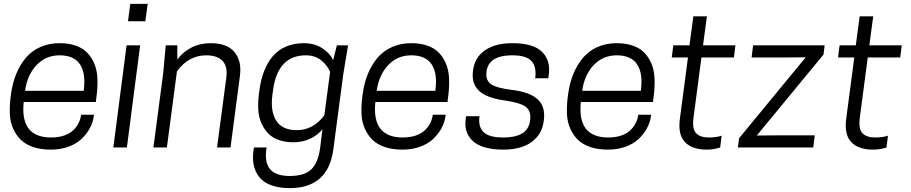

<svg xmlns="http://www.w3.org/2000/svg" viewBox="-20 -765 4725 996"><path d="M477.1 -235.8H103Q83.5 -51.8 245.1 -51.8Q283.2 -51.8 312.7 -62Q342.3 -72.3 360.1 -89.6Q377.9 -106.9 387.9 -127Q397.9 -147 400.9 -169.9H467.8L465.8 -157.2Q460.9 -127 445.1 -98.1Q429.2 -69.3 402.8 -44.2Q376.5 -19 335 -3.9Q293.5 11.2 243.2 11.2Q191.4 11.2 151.6 -2.4Q111.8 -16.1 87.4 -40.3Q63 -64.5 48.1 -97.9Q33.2 -131.3 31.2 -170.9Q29.3 -210.4 34.2 -254.9L37.1 -276.9Q44.9 -335 64.5 -382.3Q84 -429.7 114.5 -465.6Q145 -501.5 189.7 -521.2Q234.4 -541 289.1 -541Q336.4 -541 372.8 -528.3Q409.2 -515.6 432.1 -491.9Q455.1 -468.3 469 -435.3Q482.9 -402.3 485.1 -362.1Q487.3 -321.8 481.9 -274.9ZM289.1 -478Q217.3 -478 169.4 -427.2Q121.6 -376.5 109.9 -293.9H414.1Q426.3 -383.3 395.3 -430.7Q364.3 -478 289.1 -478Z M567.9 0 636.7 -529.8H707L638.2 0ZM746.1 -745.1 733.9 -654.8H644L655.8 -745.1Z M1175.8 0H1106L1153.8 -360.8Q1162.1 -419.4 1134.8 -448.7Q1107.4 -478 1049.8 -478Q958.5 -478 897.9 -395L845.7 0H775.9L826.7 -386.2L839.8 -529.8H899.9V-456.1Q928.7 -495.6 973.1 -518.3Q1017.6 -541 1073.7 -541Q1157.7 -541 1196.3 -494.9Q1234.9 -448.7 1224.6 -371.1Z M1640.6 2.9 1652.8 -94.2Q1628.4 -64 1588.9 -45.4Q1549.3 -26.9 1501.5 -26.9Q1458 -26.9 1424.1 -39.6Q1390.1 -52.2 1369.1 -75Q1348.1 -97.7 1335 -128.7Q1321.8 -159.7 1319.8 -196.8Q1317.9 -233.9 1322.8 -274.9L1325.7 -296.9Q1333 -352.1 1349.9 -395.8Q1366.7 -439.5 1394.3 -472.4Q1421.9 -505.4 1463.1 -523.2Q1504.4 -541 1556.6 -541Q1612.3 -541 1652.6 -514.2Q1692.9 -487.3 1708.5 -453.1L1727.5 -529.8H1785.6L1760.7 -379.9L1709.5 7.8Q1683.6 210.9 1482.4 210.9Q1426.3 210.9 1385.7 195.6Q1345.2 180.2 1324.2 152.8Q1303.2 125.5 1296.1 90.3Q1289.1 55.2 1295.4 13.2L1297.4 0H1362.8Q1350.6 75.2 1380.1 111.6Q1409.7 147.9 1482.4 147.9Q1560.5 147.9 1595.7 112.8Q1630.9 77.6 1640.6 2.9ZM1662.6 -167 1692.4 -392.1Q1677.7 -426.8 1645.8 -452.4Q1613.8 -478 1566.4 -478Q1421.4 -478 1396.5 -298.8L1393.6 -276.9Q1381.3 -188.5 1412.8 -139.2Q1444.3 -89.8 1519.5 -89.8Q1605 -89.8 1662.6 -167Z M2301.3 -235.8H1927.2Q1907.7 -51.8 2069.3 -51.8Q2107.4 -51.8 2137 -62Q2166.5 -72.3 2184.3 -89.6Q2202.1 -106.9 2212.2 -127Q2222.2 -147 2225.1 -169.9H2292L2290 -157.2Q2285.2 -127 2269.3 -98.1Q2253.4 -69.3 2227.1 -44.2Q2200.7 -19 2159.2 -3.9Q2117.7 11.2 2067.4 11.2Q2015.6 11.2 1975.8 -2.4Q1936 -16.1 1911.6 -40.3Q1887.2 -64.5 1872.3 -97.9Q1857.4 -131.3 1855.5 -170.9Q1853.5 -210.4 1858.4 -254.9L1861.3 -276.9Q1869.1 -335 1888.7 -382.3Q1908.2 -429.7 1938.7 -465.6Q1969.2 -501.5 2013.9 -521.2Q2058.6 -541 2113.3 -541Q2160.6 -541 2197 -528.3Q2233.4 -515.6 2256.3 -491.9Q2279.3 -468.3 2293.2 -435.3Q2307.1 -402.3 2309.3 -362.1Q2311.5 -321.8 2306.2 -274.9ZM2113.3 -478Q2041.5 -478 1993.7 -427.2Q1945.8 -376.5 1934.1 -293.9H2238.3Q2250.5 -383.3 2219.5 -430.7Q2188.5 -478 2113.3 -478Z M2590.3 -51.8Q2661.6 -51.8 2696.3 -78.1Q2731 -104.5 2731 -158.2Q2731 -196.8 2701.7 -214.8Q2672.4 -232.9 2602.1 -243.2Q2504.9 -256.3 2465.3 -293.5Q2425.8 -330.6 2433.1 -393.1L2434.1 -400.9Q2442.4 -466.8 2495.6 -503.9Q2548.8 -541 2638.2 -541Q2746.6 -541 2792.5 -495.4Q2838.4 -449.7 2826.2 -372.1L2824.2 -358.9H2756.3Q2764.2 -418.5 2737.3 -448.2Q2710.4 -478 2638.2 -478Q2502.9 -478 2502.9 -377.9Q2502.9 -342.8 2531.7 -325.4Q2560.5 -308.1 2634.3 -298.8Q2726.6 -288.1 2768.3 -250.5Q2810.1 -212.9 2801.3 -143.1L2800.3 -134.8Q2791.5 -67.9 2737.5 -28.3Q2683.6 11.2 2590.3 11.2Q2533.2 11.2 2491.7 -1.7Q2450.2 -14.6 2428.5 -37.4Q2406.7 -60.1 2398.9 -87.9Q2391.1 -115.7 2396 -148.9L2397.9 -162.1H2467.3Q2460 -108.9 2487.8 -80.3Q2515.6 -51.8 2590.3 -51.8Z M3367.2 -235.8H2993.2Q2973.6 -51.8 3135.3 -51.8Q3173.3 -51.8 3202.9 -62Q3232.4 -72.3 3250.2 -89.6Q3268.1 -106.9 3278.1 -127Q3288.1 -147 3291 -169.9H3357.9L3356 -157.2Q3351.1 -127 3335.2 -98.1Q3319.3 -69.3 3293 -44.2Q3266.6 -19 3225.1 -3.9Q3183.6 11.2 3133.3 11.2Q3081.5 11.2 3041.7 -2.4Q3002 -16.1 2977.5 -40.3Q2953.1 -64.5 2938.2 -97.9Q2923.3 -131.3 2921.4 -170.9Q2919.4 -210.4 2924.3 -254.9L2927.2 -276.9Q2935.1 -335 2954.6 -382.3Q2974.1 -429.7 3004.6 -465.6Q3035.2 -501.5 3079.8 -521.2Q3124.5 -541 3179.2 -541Q3226.6 -541 3262.9 -528.3Q3299.3 -515.6 3322.3 -491.9Q3345.2 -468.3 3359.1 -435.3Q3373 -402.3 3375.2 -362.1Q3377.4 -321.8 3372.1 -274.9ZM3179.2 -478Q3107.4 -478 3059.6 -427.2Q3011.7 -376.5 3000 -293.9H3304.2Q3316.4 -383.3 3285.4 -430.7Q3254.4 -478 3179.2 -478Z M3627 -529.8H3794.9L3787.1 -466.8H3618.7L3577.6 -154.8Q3569.8 -96.2 3591.1 -74Q3612.3 -51.8 3656.7 -51.8Q3695.8 -51.8 3723.6 -61L3715.8 0Q3682.1 11.2 3647 11.2Q3571.3 11.2 3533.7 -27.3Q3496.1 -65.9 3506.8 -147.9L3548.8 -466.8H3464.8L3472.7 -529.8H3556.6L3576.7 -680.2H3647Z M3814 -47.9 4159.7 -467.8 4042 -466.8H3878.9L3886.7 -529.8H4257.8L4252 -481.9L3905.8 -62L4023.9 -63H4206.5L4198.7 0H3807.6Z M4489.7 -529.8H4657.7L4649.9 -466.8H4481.4L4440.4 -154.8Q4432.6 -96.2 4453.9 -74Q4475.1 -51.8 4519.5 -51.8Q4558.6 -51.8 4586.4 -61L4578.6 0Q4544.9 11.2 4509.8 11.2Q4434.1 11.2 4396.5 -27.3Q4358.9 -65.9 4369.6 -147.9L4411.6 -466.8H4327.6L4335.4 -529.8H4419.4L4439.5 -680.2H4509.8Z"/></svg>

Font: Cooper Hewitt
Style: Book Italic
Weight: 706
Designer: Village Type and Design LLC
Foundry: Cooper Hewitt Smithsonian Design Museum
Version: 1.000